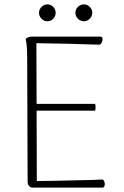

<svg xmlns="http://www.w3.org/2000/svg" viewBox="-20 -856 567 876"><path d="M458 -16Q458 0 447 0H130Q119 0 112.5 -7.5Q106 -15 106 -28L104 -592Q104 -651 97 -678Q107 -689 127 -689H438Q448 -689 448 -677Q448 -669 444 -661.5Q440 -654 434 -652Q300 -657 146 -659L147 -382H414Q416 -377 416 -366Q416 -356 414 -351H147L148 -30Q196 -30 401 -35Q433 -37 448 -37Q453 -35 455.5 -29Q458 -23 458 -16ZM158 -798Q158 -813 169.5 -824.5Q181 -836 196 -836Q212 -836 223 -824.5Q234 -813 234 -798Q234 -782 223 -770.5Q212 -759 196 -759Q181 -759 169.5 -770.5Q158 -782 158 -798ZM324 -798Q324 -813 335.5 -824.5Q347 -836 363 -836Q378 -836 389.5 -824.5Q401 -813 401 -798Q401 -782 389.5 -770.5Q378 -759 363 -759Q347 -759 335.5 -770.5Q324 -782 324 -798Z"/></svg>

Font: Arima Madurai ExtraLight
Style: Regular
Weight: 275
Designer: Joana Correia and Natanael Gama
Foundry: NDISCOVER
Version: Version 1.019